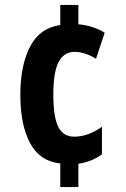

<svg xmlns="http://www.w3.org/2000/svg" viewBox="-20 -744 509 774"><path d="M296 -646Q323 -644 351.5 -635Q380 -626 402 -612L367 -507Q345 -521 322.5 -528Q300 -535 281 -535Q238 -535 216.5 -494.5Q195 -454 195 -362Q195 -272 215 -232.5Q235 -193 279 -193Q335 -193 391 -233V-122Q351 -92 296 -84V10H223V-85Q140 -94 101 -167.5Q62 -241 62 -362Q62 -481 101.5 -556.5Q141 -632 223 -643V-724H296Z"/></svg>

Font: Noto Sans Armenian ExtraCondensed
Style: Bold
Weight: 700
Width: 2
Designer: Monotype Design Team
Foundry: Monotype Imaging Inc.
Version: Version 2.008; ttfautohint (v1.8.4.7-5d5b)